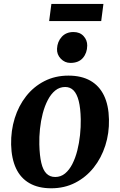

<svg xmlns="http://www.w3.org/2000/svg" viewBox="-20 -959 619 991"><path d="M333.3 -568.7Q400.1 -568.7 446.1 -542.7Q492.2 -516.6 516.6 -466.2Q541 -415.7 542.4 -342.7Q544.1 -271.7 523.5 -207.6Q502.9 -143.5 463.5 -93.9Q424 -44.3 368.5 -15.8Q313 12.8 244.5 12.8Q178 12.8 132.3 -13.3Q86.5 -39.4 62.8 -89.8Q39.2 -140.2 37.4 -212.6Q36 -284.5 56 -348.8Q76 -413.1 114.9 -462.5Q153.8 -512 209.2 -540.3Q264.5 -568.7 333.3 -568.7ZM316.6 -510Q287.4 -510 265.1 -491.8Q242.8 -473.6 226.8 -442.8Q210.7 -411.9 200.6 -373.3Q190.6 -334.8 186.3 -293.5Q182 -252.3 183 -213.3Q184.4 -155.7 193.2 -118.4Q201.9 -81.2 219.7 -63.3Q237.4 -45.5 265 -45.5Q293.8 -45.5 315.8 -63.6Q337.8 -81.8 353.4 -112.5Q369.1 -143.2 378.9 -181.8Q388.7 -220.5 393.1 -262.2Q397.5 -303.8 396.8 -343.3Q395.7 -401.3 386.3 -438Q376.9 -474.7 359.7 -492.3Q342.4 -510 316.6 -510ZM343.5 -634.3Q314.4 -634.3 293.6 -656.1Q272.9 -677.8 274.3 -707.4Q276 -743.9 298.6 -768.8Q321.2 -793.7 359.3 -793.7Q392.2 -793.7 411.4 -772.7Q430.6 -751.6 430.2 -723.8Q429.9 -685.9 408 -660.1Q386 -634.3 343.5 -634.3ZM245.2 -938.6H513.8L502.4 -850.4H233.7Z"/></svg>

Font: Merriweather 7pt Light
Style: Italic
Weight: 300
Italic angle: -7.8°
Designer: Eben Sorkin
Foundry: Eben Sorkin
Version: Version 2.200;gftools[0.9.31]